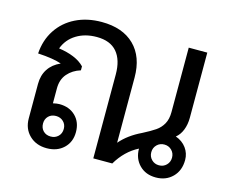

<svg xmlns="http://www.w3.org/2000/svg" viewBox="-87 -708 1006 840"><g transform="rotate(15 415.5 -288.0)"><path d="M785 -97Q785 -49 755.5 -19.5Q726 10 680 10Q634 10 605.5 -19Q577 -48 577 -93Q518 -63 481 0H395V-380Q395 -446 364.5 -481.5Q334 -517 273 -517Q220 -517 181 -493Q142 -469 126 -426Q163 -421 193.5 -408.5Q224 -396 243 -376V-358Q207 -347 184.5 -321Q162 -295 162 -255V-187Q180 -191 191 -191Q236 -191 264 -163.5Q292 -136 292 -91Q292 -46 262.5 -18Q233 10 186 10Q138 10 107.5 -19.5Q77 -49 77 -96V-252Q77 -291 95.5 -319.5Q114 -348 150 -364Q113 -377 43 -381Q47 -442 77.5 -488.5Q108 -535 159.5 -560.5Q211 -586 277 -586Q372 -586 425 -534Q478 -482 478 -388V-93Q514 -135 573 -163Q608 -181 628.5 -195Q649 -209 661 -230.5Q673 -252 673 -284V-576H757V-281Q757 -250 747 -225Q737 -200 719 -186Q750 -175 767.5 -151Q785 -127 785 -97ZM727 -92Q727 -112 713.5 -125.5Q700 -139 680 -139Q660 -139 646.5 -125.5Q633 -112 633 -92Q633 -72 646.5 -58.5Q660 -45 680 -45Q700 -45 713.5 -58.5Q727 -72 727 -92ZM190 -137Q169 -137 156 -124Q143 -111 143 -91Q143 -70 156 -57Q169 -44 190 -44Q210 -44 223.5 -57Q237 -70 237 -91Q237 -111 223.5 -124Q210 -137 190 -137Z"/></g></svg>

Font: Sarabun
Style: Regular
Weight: 400
Designer: Suppakit Chalermlarp | Katatrad Co.,Ltd.
Foundry: Cadson Demak Co.,Ltd.
Version: Version 1.000; ttfautohint (v1.6)